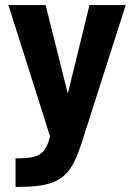

<svg xmlns="http://www.w3.org/2000/svg" viewBox="-20 -534 526 753"><path d="M41 199H54C223 199 259 154 302 21L473 -514H331L246 -167L159 -514H13L176 0C160 73 129 86 53 87H41Z"/></svg>

Font: Vanilla Cream ExtraBold
Style: Regular
Weight: 800
Designer: Jeremy Tribby, Jinavaṁso
Foundry: Tribby Type
Version: Version 1.422;Glyphs 3.1.2 (3151)